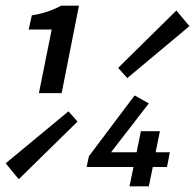

<svg xmlns="http://www.w3.org/2000/svg" viewBox="-60 -656 687 676"><path d="M77 -328 122 -552H41L52 -602Q110 -611 155 -636H218L157 -328ZM6 -25 -40 -81 181 -264 213 -228ZM388 -381 356 -417 561 -619 607 -564ZM396 0 410 -68H245L253 -106L414 -320L464 -292L331 -120H421L436 -194H503L488 -120H538L528 -68H478L464 0Z"/></svg>

Font: TypoPRO Source Code Pro
Style: Italic
Weight: 600
Italic angle: -11°
Monospace: yes
Designer: Paul D. Hunt, Teo Tuominen
Foundry: Adobe Systems Incorporated
Version: Version 1.030;PS 1.0;hotconv 1.0.84;makeotf.lib2.5.63406